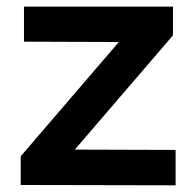

<svg xmlns="http://www.w3.org/2000/svg" viewBox="-20 -554 581 575"><path d="M51.8 -534.2H498V-448.2L204.1 -106L505.9 -105V1L42 0V-85.9L335.9 -428.2L51.8 -429.2Z"/></svg>

Font: Montserrat-Arabic Medium
Style: Regular
Weight: 500
Designer: Mohamed Gaber
Foundry: Kief Type Foundry
Version: Version 5.008;PS 005.008;hotconv 1.0.88;makeotf.lib2.5.64775